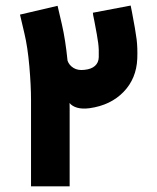

<svg xmlns="http://www.w3.org/2000/svg" viewBox="-20 -654 552 674"><path d="M197.5 -567.4 182.1 -633.6 50.2 -602.7 65.6 -537Q77 -489.7 83 -421.6Q88.9 -353.5 88.9 -303.5V0H224.5V-272.1Q224.5 -279.2 224.2 -292.4Q233.1 -281.1 251 -275.9Q268.9 -270.8 294.8 -274.2Q368.6 -284.7 413.8 -331.4Q459 -378.2 461.9 -448.1Q463.3 -485.6 459.6 -516Q455.8 -546.4 443.4 -611Q440.5 -625.9 438.7 -634.5L306 -609.3Q306.4 -604.7 307.2 -600Q308.6 -591.8 311.5 -578.7Q321.8 -525.8 324.7 -502.9Q327.7 -479.9 326.7 -453.4Q326.2 -434.2 313.5 -422.8Q300.8 -411.3 276.9 -408.9Q253.5 -405.9 238.1 -415.5Q222.6 -425 217.1 -441Q209.7 -514.5 197.5 -567.4Z"/></svg>

Font: Arad-FD-VF Thin
Style: Regular
Weight: 100
Designer: Mohammad Darvishi
Version: Version 1.010;September 21, 2024;FontCreator 15.0.0.2992 64-